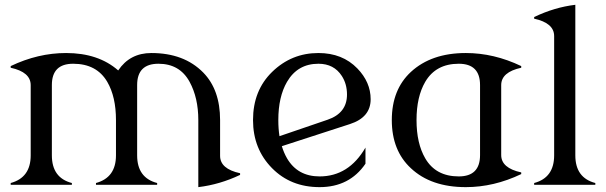

<svg xmlns="http://www.w3.org/2000/svg" viewBox="-20 -767 2516 797"><path d="M24.4 0V-7.3Q107.4 -29.8 107.4 -122.1V-413.6Q107.4 -467.8 24.4 -485.8V-492.7Q137.7 -546.9 254.4 -546.9Q388.2 -546.9 470.7 -474.6Q519 -546.9 608.4 -546.9Q744.1 -546.9 823.7 -465.8Q893.6 -394.5 893.6 -268.6V-120.1Q893.6 -65.9 976.6 -47.9V-41Q892.6 -1 803.2 9.8V-268.6Q803.2 -360.8 767.1 -427.2Q726.1 -502.4 637.7 -502.4Q549.3 -502.4 549.3 -414.1V-122.1Q549.3 -28.8 632.3 -7.3V0H378.4V-7.3Q461.4 -29.8 461.4 -122.1V-268.6Q461.4 -365.2 425.3 -427.2Q381.3 -502.4 283.7 -502.4Q195.3 -502.4 195.3 -414.1V-122.1Q195.3 -28.8 278.3 -7.3V0Z M1140.1 -201.7Q1140.1 -201.7 1339.8 -270Q1420.4 -297.4 1420.4 -374.5Q1420.4 -418.5 1398.9 -451.7Q1366.2 -502.4 1301.8 -502.4Q1215.3 -502.4 1171.4 -427.2Q1135.3 -365.2 1135.3 -268.6Q1135.3 -232.4 1140.1 -201.7ZM1306.6 9.8Q1187 9.8 1109.4 -68.8Q1030.3 -148.9 1030.3 -268.6Q1030.3 -391.1 1109.4 -468.3Q1189.9 -546.9 1301.8 -546.9Q1401.4 -546.9 1463.4 -482.9Q1518.6 -425.8 1518.6 -355Q1518.6 -279.8 1432.6 -252L1149.9 -160.2Q1158.2 -132.8 1171.4 -109.9Q1215.3 -34.7 1306.6 -34.7Q1427.7 -34.7 1497.1 -154.3V-87.4Q1430.7 9.8 1306.6 9.8Z M1884.3 -34.7Q1972.7 -34.7 1972.7 -123V-414.1Q1972.7 -502.4 1884.3 -502.4Q1789.1 -502.4 1745.1 -427.2Q1709 -365.2 1709 -268.6Q1709 -171.9 1745.1 -109.9Q1788.6 -34.7 1884.3 -34.7ZM1913.6 9.8Q1769 9.8 1685.5 -68.8Q1606.4 -142.1 1606.4 -268.6Q1606.4 -395 1685.5 -468.3Q1770.5 -546.9 1913.6 -546.9Q2030.3 -546.9 2143.6 -492.7V-485.8Q2060.5 -467.8 2060.5 -413.6V-123.5Q2060.5 -69.3 2143.6 -51.3V-44.4Q2030.3 9.8 1913.6 9.8Z M2197.3 0V-7.3Q2280.3 -29.3 2280.3 -122.1V-617.2Q2280.3 -671.4 2197.3 -689.5V-696.3Q2281.7 -736.8 2368.2 -747.1V-122.1Q2368.2 -28.8 2451.2 -7.3V0Z"/></svg>

Font: Modern Antiqua
Style: Book
Weight: 400
Designer: Wojciech Kalinowski "wmk69" (wmk69@o2.pl)
Foundry: Wojciech Kalinowski "wmk69" (wmk69@o2.pl)
Version: Version 3.1.0; 2021-05-28